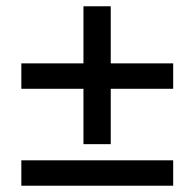

<svg xmlns="http://www.w3.org/2000/svg" viewBox="-20 -632 620 612"><path d="M48 -121H532V-40H48ZM532 -430V-349H333V-172.5H246V-349H48V-430H246V-612H333V-430Z"/></svg>

Font: Lato SemiBold
Style: Regular
Weight: 600
Designer: Lukasz Dziedzic with Adam Twardoch and Botio Nikoltchev
Foundry: tyPoland Lukasz Dziedzic
Version: Version 2.015; 2015-08-06; http://www.latofonts.com/